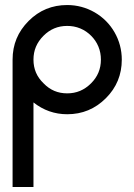

<svg xmlns="http://www.w3.org/2000/svg" viewBox="-20 -454 534 763"><path d="M30 289H113V-47C152 -16 197 0 247 0C307 0 358 -21 401 -64C443 -106 464 -157 464 -217C464 -256 454 -293 435 -326C416 -359 389 -386 356 -405C323 -424 286 -434 247 -434C187 -434 136 -413 94 -371C51 -328 30 -277 30 -217ZM247 -83C210 -83 179 -96 153 -123C126 -149 113 -180 113 -217C113 -254 126 -285 153 -312C179 -338 210 -351 247 -351C265 -351 282 -348 299 -341C316 -334 330 -324 342 -312C354 -300 364 -286 371 -269C378 -252 381 -235 381 -217C381 -180 368 -149 342 -123C315 -96 284 -83 247 -83Z"/></svg>

Font: Kunika
Style: Regular
Weight: 400
Designer: Leo Kuroshita
Foundry: kurogedelic
Version: Version 1.000;PS 001.000;hotconv 1.0.88;makeotf.lib2.5.64775